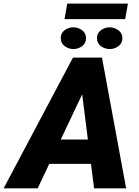

<svg xmlns="http://www.w3.org/2000/svg" viewBox="-76 -1024 757 1044"><path d="M390.6 -553.2 128.9 0H-56.2L320.8 -710.9H439ZM435.5 0 363.3 -570.3 367.2 -710.9H478.5L609.9 0ZM473.6 -265.1 450.2 -132.8H95.2L118.7 -265.1ZM619.6 -1004.4 604.5 -919.9H274.9L289.6 -1004.4ZM254.4 -814.9Q253.4 -842.8 274.2 -858.9Q294.9 -875 320.8 -875.5Q346.2 -876 368.4 -861.1Q390.6 -846.2 391.6 -818.4Q392.6 -790 371.6 -773.9Q350.6 -757.8 324.7 -757.3Q299.3 -756.8 277.3 -772Q255.4 -787.1 254.4 -814.9ZM451.2 -814.9Q450.7 -842.8 471.7 -858.9Q492.7 -875 518.1 -875.5Q543.5 -876 565.9 -860.8Q588.4 -845.7 589.4 -818.4Q590.3 -790 569.3 -773.9Q548.3 -757.8 522.5 -757.3Q496.6 -756.8 474.4 -771.7Q452.1 -786.6 451.2 -814.9Z"/></svg>

Font: Roboto Black
Style: Italic
Weight: 900
Italic angle: -12°
Designer: Christian Robertson
Foundry: Google
Version: Version 3.0; 2020